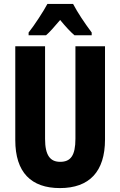

<svg xmlns="http://www.w3.org/2000/svg" viewBox="-20 -950 614 980"><path d="M353 -930H222C203 -894 155 -820 126 -784V-770H215C234 -786 258 -814 287 -848C315 -814 339 -788 360 -770H448V-784C410 -835 376 -886 353 -930ZM516 -238V-714H365V-242C365 -155 340 -124 287 -124C237 -124 210 -156 210 -241V-714H58V-235C58 -70 139 10 286 10C436 10 516 -74 516 -238Z"/></svg>

Font: Noto Sans Myanmar ExtraCondensed ExtraBold
Style: Regular
Weight: 800
Width: 2
Designer: Monotype Design Team
Foundry: Monotype Imaging Inc.
Version: Version 2.107